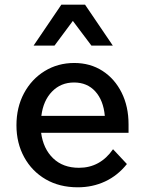

<svg xmlns="http://www.w3.org/2000/svg" viewBox="-20 -781 618 817"><path d="M461 -146 520 -83Q481 -34 427.5 -9Q374 16 311 16Q233 16 174.5 -18Q116 -52 83 -112Q50 -172 50 -248Q50 -324 82 -384Q114 -444 170 -478.5Q226 -513 296 -513Q364 -513 416 -479.5Q468 -446 497.5 -387Q527 -328 527 -252V-216H155Q164 -148 206 -107.5Q248 -67 316 -67Q406 -67 461 -146ZM295 -430Q239 -430 201.5 -391.5Q164 -353 156 -288H426Q420 -354 385.5 -392Q351 -430 295 -430ZM460 -587H369L290 -692L212 -587H123L241 -761H342Z"/></svg>

Font: Wix Madefor Text Medium
Style: Regular
Weight: 500
Designer: Dalton Maag Ltd
Foundry: Dalton Maag Ltd
Version: Version 3.100